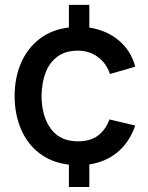

<svg xmlns="http://www.w3.org/2000/svg" viewBox="-20 -740 608 790"><path d="M263.5 29.5V-62.5Q192.5 -71 142.5 -109.2Q92.5 -147.5 66.5 -208.2Q40.5 -269 40 -345Q40.5 -421.5 67.2 -482.2Q94 -543 143.8 -580.8Q193.5 -618.5 263.5 -627V-720H347.5V-626.5Q419 -615.5 469 -573.5Q519 -531.5 536.5 -465.5L432.5 -435.5Q417 -481 381.8 -506.2Q346.5 -531.5 301 -531.5Q249.5 -531.5 216.5 -507.2Q183.5 -483 167.5 -441Q151.5 -399 151 -345Q151.5 -261.5 189.2 -210Q227 -158.5 301 -158.5Q351.5 -158.5 382.8 -181.8Q414 -205 430.5 -248.5L536.5 -223.5Q513 -155.5 464.8 -114.8Q416.5 -74 347.5 -63.5V29.5Z"/></svg>

Font: Cns Manrope SemBd
Style: Regular
Weight: 600
Designer: Mikhail Sharanda
Foundry: Mikhail Sharanda
Version: Version 4.504